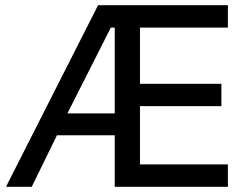

<svg xmlns="http://www.w3.org/2000/svg" viewBox="-20 -718 959 738"><path d="M421 -198H199L102 0H3L357 -698H856V-612H518V-396H831V-310H518V-86H856V0H421ZM406 -612 239 -282H421V-612Z"/></svg>

Font: IBM Plex Sans Thai Text
Style: Regular
Weight: 450
Designer: Mike Abbink, Paul van der Laan, Pieter van Rosmalen, Ben Mitchell, Mark Frömberg
Foundry: Bold Monday
Version: Version 1.1